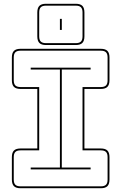

<svg xmlns="http://www.w3.org/2000/svg" viewBox="-20 -989 645 1019"><path d="M89 10Q65 10 54 -1Q43 -12 43 -36V-155Q43 -179 54 -190Q65 -201 89 -201H178V-517H89Q65 -517 54 -528Q43 -539 43 -563V-684Q43 -708 54 -719Q65 -730 89 -730H515Q539 -730 550 -719Q561 -708 561 -684V-563Q561 -539 550 -528Q539 -517 515 -517H428V-201H515Q539 -201 550 -190Q561 -179 561 -155V-36Q561 -12 550 -1Q539 10 515 10ZM89 0H515Q534 0 542.5 -8.5Q551 -17 551 -36V-155Q551 -174 542.5 -182.5Q534 -191 515 -191H418V-527H515Q534 -527 542.5 -535.5Q551 -544 551 -563V-684Q551 -703 542.5 -711.5Q534 -720 515 -720H89Q70 -720 61.5 -711.5Q53 -703 53 -684V-563Q53 -544 61.5 -535.5Q70 -527 89 -527H188V-191H89Q70 -191 61.5 -182.5Q53 -174 53 -155V-36Q53 -17 61.5 -8.5Q70 0 89 0ZM461 -90H143V-100H298V-620H143V-630H461V-620H308V-100H461ZM428 -796Q428 -772 417 -761Q406 -750 382 -750H224Q200 -750 189 -761Q178 -772 178 -796V-923Q178 -947 189 -958Q200 -969 224 -969H382Q406 -969 417 -958Q428 -947 428 -923ZM382 -760Q401 -760 409.5 -768.5Q418 -777 418 -796V-923Q418 -942 409.5 -950.5Q401 -959 382 -959H224Q205 -959 196.5 -950.5Q188 -942 188 -923V-796Q188 -777 196.5 -768.5Q205 -760 224 -760ZM308 -830H298V-889H308Z"/></svg>

Font: Bungee Outline
Style: Regular
Weight: 400
Designer: David Jonathan Ross
Foundry: David Jonathan Ross
Version: Version 1.001;PS 1.0;hotconv 1.0.72;makeotf.lib2.5.5900